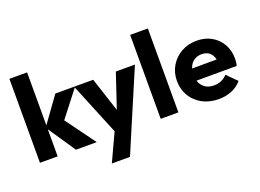

<svg xmlns="http://www.w3.org/2000/svg" viewBox="-129 -1040 2111 1560"><g transform="rotate(-20 926.5 -260.5)"><path d="M365 0 195 -252 364 -486H535L331 -223L336 -286L545 0ZM54 0V-726H207V0Z M726 2 526 -486H691L818 -99H757L887 -486H1052L844 2ZM601 205 747 -110 844 2 758 205Z M1098 0V-726H1251V0Z M1599 11Q1520 11 1458.5 -21.5Q1397 -54 1362 -112Q1327 -170 1327 -243Q1327 -316 1361.5 -373.5Q1396 -431 1455 -464Q1514 -497 1588 -497Q1660 -497 1715 -466Q1770 -435 1801.5 -380Q1833 -325 1833 -254Q1833 -241 1831.5 -226.5Q1830 -212 1826 -193L1407 -192V-297L1761 -298L1695 -254Q1694 -296 1682 -323.5Q1670 -351 1646.5 -365.5Q1623 -380 1589 -380Q1553 -380 1526.5 -363.5Q1500 -347 1485.5 -317Q1471 -287 1471 -244Q1471 -201 1486.5 -170.5Q1502 -140 1530.5 -123.5Q1559 -107 1598 -107Q1634 -107 1663 -119.5Q1692 -132 1714 -157L1798 -73Q1762 -31 1711 -10Q1660 11 1599 11Z"/></g></svg>

Font: Outfit-Bold
Style: Bold
Weight: 700
Designer: Rodrigo Fuenzalida
Foundry: fragTYPE
Version: Version 1.000